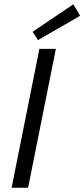

<svg xmlns="http://www.w3.org/2000/svg" viewBox="-20 -887 398 907"><path d="M34.8 0 166.1 -656.3H244L112.7 0ZM159.4 -697.5 134.1 -737 326.4 -866.6 358.5 -812.4Z"/></svg>

Font: Source Sans Variable
Style: Italic
Weight: 200
Italic angle: -11°
Designer: Paul D. Hunt
Foundry: Adobe Systems Incorporated
Version: Version 3.006;hotconv 1.0.111;makeotfexe 2.5.65597